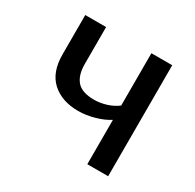

<svg xmlns="http://www.w3.org/2000/svg" viewBox="-121 -617 793 782"><g transform="rotate(30 275.5 -226.0)"><path d="M166 -313Q166 -261 190 -233.5Q214 -206 271 -206Q300 -206 329.5 -215.5Q359 -225 379 -241V-487H477V35H379V-173H378Q352 -156 313 -145Q274 -134 238 -134Q161 -134 114.5 -176Q68 -218 68 -302V-487H166Z"/></g></svg>

Font: LINE Seed Sans KR Regular
Style: Regular
Weight: 400
Designer: LINE VX Design & Sandoll Inc & Dalton Maag Ltd
Foundry: Sandoll Inc.
Version: Version 1.000